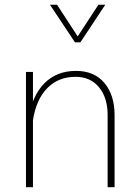

<svg xmlns="http://www.w3.org/2000/svg" viewBox="-20 -785 582 805"><path d="M118.2 0V-332V-483.4H88.9V0ZM460.4 -302.2Q460.4 -386.7 417.7 -437.3Q375 -487.8 298.8 -487.8Q217.3 -487.8 165.8 -435.5Q114.3 -383.3 98.6 -285.6L118.2 -281.2Q131.8 -368.2 178.2 -415.5Q224.6 -462.9 296.9 -462.9Q359.4 -462.9 395.3 -418.9Q431.2 -375 431.2 -303.2V0H460.4ZM189.5 -765.1 294.4 -607.4H316.9L421.4 -765.1H392.6L305.7 -632.3L219.2 -765.1Z"/></svg>

Font: Estedad VF
Style: Regular
Weight: 100
Designer: Amin Abedi
Version: Version 7.3